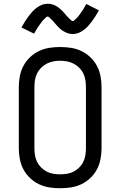

<svg xmlns="http://www.w3.org/2000/svg" viewBox="-20 -993 640 1021"><path d="M300 8Q271 8 242 3.5Q213 -1 187 -13.5Q161 -26 139.5 -46.5Q118 -67 104.5 -92.5Q91 -118 85.5 -147Q80 -176 80 -205V-530Q80 -559 85.5 -588Q91 -617 104.5 -642.5Q118 -668 139.5 -688.5Q161 -709 187 -721.5Q213 -734 242 -738.5Q271 -743 300 -743Q329 -743 358 -738.5Q387 -734 413 -721.5Q439 -709 460.5 -688.5Q482 -668 495.5 -642.5Q509 -617 514.5 -588Q520 -559 520 -530V-205Q520 -176 514.5 -147Q509 -118 495.5 -92.5Q482 -67 460.5 -46.5Q439 -26 413 -13.5Q387 -1 358 3.5Q329 8 300 8ZM300 -66Q319 -66 337 -69Q355 -72 371.5 -80.5Q388 -89 401.5 -102.5Q415 -116 423 -132.5Q431 -149 434 -167.5Q437 -186 437 -205V-530Q437 -549 434 -567.5Q431 -586 423 -602.5Q415 -619 401.5 -632.5Q388 -646 371.5 -654.5Q355 -663 337 -666.5Q319 -670 300 -670Q281 -670 263 -666.5Q245 -663 228.5 -654.5Q212 -646 198.5 -632.5Q185 -619 177 -602.5Q169 -586 166 -567.5Q163 -549 163 -530V-205Q163 -186 166 -167.5Q169 -149 177 -132.5Q185 -116 198.5 -102.5Q212 -89 228.5 -80.5Q245 -72 263 -69Q281 -66 300 -66ZM366 -812Q361 -812 355.5 -813Q350 -814 345 -815Q340 -816 335.5 -818Q331 -820 326 -822.5Q321 -825 317 -827.5Q313 -830 308.5 -833Q304 -836 300 -840Q296 -844 292 -847.5Q288 -851 284.5 -855Q281 -859 278 -862.5Q275 -866 271.5 -870Q268 -874 264 -878.5Q260 -883 256 -887Q252 -891 249 -894Q246 -897 241.5 -901Q237 -905 234 -905Q229 -905 226 -902Q223 -899 219 -895Q215 -891 212 -888.5Q209 -886 207 -883Q205 -880 202.5 -877Q200 -874 197.5 -870.5Q195 -867 192 -863Q189 -859 186 -855Q183 -851 180 -846Q177 -841 174 -836Q171 -831 168 -825.5Q165 -820 161 -814L94 -847Q104 -865 113.5 -880Q123 -895 132.5 -907.5Q142 -920 151.5 -930.5Q161 -941 174 -951Q187 -961 202 -967Q217 -973 234 -973Q239 -973 244.5 -972.5Q250 -972 255 -970.5Q260 -969 264.5 -967.5Q269 -966 274 -963.5Q279 -961 283 -958.5Q287 -956 291.5 -952.5Q296 -949 300 -945.5Q304 -942 308 -938Q312 -934 315.5 -930.5Q319 -927 322 -923.5Q325 -920 328.5 -915.5Q332 -911 336 -907Q340 -903 344 -899Q348 -895 351 -892Q354 -889 358.5 -885Q363 -881 366 -881Q371 -881 374 -884Q377 -887 381 -890.5Q385 -894 388 -897Q391 -900 393 -902.5Q395 -905 397.5 -908Q400 -911 402.5 -914.5Q405 -918 408 -922Q411 -926 414 -930.5Q417 -935 420 -939.5Q423 -944 426 -949Q429 -954 432 -960Q435 -966 439 -972L506 -938Q496 -920 486.5 -905Q477 -890 467.5 -877.5Q458 -865 448.5 -854.5Q439 -844 426 -834Q413 -824 398 -818Q383 -812 366 -812Z"/></svg>

Font: Iosevka Fixed Extended
Style: Regular
Weight: 400
Width: 7
Monospace: yes
Designer: Belleve Invis
Foundry: Belleve Invis
Version: Version 24.1.1; ttfautohint (v1.8.4)